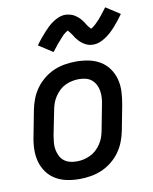

<svg xmlns="http://www.w3.org/2000/svg" viewBox="-87 -837 727 914"><g transform="rotate(-10 276.5 -380.0)"><path d="M224 12Q192 12 162.5 6Q133 0 108 -15Q83 -30 66 -54Q49 -78 41.5 -106.5Q34 -135 35 -166.5Q36 -198 43 -230L66 -350Q71 -376 81 -402Q91 -428 107.5 -451Q124 -474 147 -492.5Q170 -511 195.5 -522Q221 -533 248.5 -537.5Q276 -542 302 -542Q334 -542 364 -536Q394 -530 419 -515Q444 -500 461 -476Q478 -452 485.5 -423.5Q493 -395 491.5 -363.5Q490 -332 484 -300L461 -180Q456 -154 446 -128Q436 -102 419.5 -79Q403 -56 380 -37.5Q357 -19 331 -8Q305 3 277.5 7.5Q250 12 224 12ZM226 -73Q242 -73 258 -76.5Q274 -80 290 -87.5Q306 -95 319 -107Q332 -119 342 -134Q352 -149 357.5 -164.5Q363 -180 366 -196L389 -316Q393 -334 394 -351Q395 -368 392.5 -384Q390 -400 382.5 -414.5Q375 -429 363 -439Q351 -449 335 -453Q319 -457 301 -457Q285 -457 268.5 -453.5Q252 -450 236 -442.5Q220 -435 207.5 -423Q195 -411 185 -396Q175 -381 169.5 -365.5Q164 -350 161 -334L137 -214Q134 -196 132.5 -179Q131 -162 134 -146Q137 -130 144 -115.5Q151 -101 163.5 -91Q176 -81 192 -77Q208 -73 226 -73ZM206 -605 138 -649Q150 -666 162 -680.5Q174 -695 185 -707Q196 -719 206.5 -729Q217 -739 231 -748.5Q245 -758 260.5 -764Q276 -770 292 -770Q297 -770 302 -769Q307 -768 312 -767Q317 -766 321 -764.5Q325 -763 329.5 -761Q334 -759 337.5 -756.5Q341 -754 344.5 -751.5Q348 -749 352 -745.5Q356 -742 359.5 -738.5Q363 -735 365.5 -731.5Q368 -728 371 -724.5Q374 -721 376 -717.5Q378 -714 380 -710.5Q382 -707 385.5 -702Q389 -697 392 -693.5Q395 -690 398.5 -686.5Q402 -683 401 -682Q401 -681 401 -681H398Q398 -682 402.5 -684Q407 -686 410 -688.5Q413 -691 417 -694Q421 -697 423 -699Q425 -701 427 -703Q429 -705 431 -707Q433 -709 435.5 -711.5Q438 -714 440.5 -716.5Q443 -719 445 -721.5Q447 -724 449.5 -727Q452 -730 455 -733.5Q458 -737 460.5 -740.5Q463 -744 466 -747.5Q469 -751 472 -755Q475 -759 478 -763Q481 -767 485 -772L553 -728Q541 -711 529 -696Q517 -681 506.5 -669.5Q496 -658 485 -648Q474 -638 460 -628.5Q446 -619 430.5 -613Q415 -607 399 -607Q394 -607 389 -607.5Q384 -608 379 -609Q374 -610 370 -612Q366 -614 361.5 -616Q357 -618 353.5 -620.5Q350 -623 346.5 -625.5Q343 -628 339 -631.5Q335 -635 332 -638.5Q329 -642 326 -645.5Q323 -649 320 -652.5Q317 -656 315.5 -659.5Q314 -663 311.5 -666Q309 -669 305.5 -674.5Q302 -680 299 -683.5Q296 -687 293 -690.5Q290 -694 290 -695H291Q292 -695 292.5 -695.5Q293 -696 293 -695L289 -693Q284 -691 281 -688.5Q278 -686 274 -683Q270 -680 268 -678Q266 -676 264 -674Q262 -672 260.5 -670Q259 -668 256.5 -665.5Q254 -663 251.5 -660.5Q249 -658 247 -655Q245 -652 242 -649Q239 -646 236 -643Q233 -640 230.5 -636.5Q228 -633 225.5 -629.5Q223 -626 219.5 -622Q216 -618 213 -613.5Q210 -609 206 -605Z"/></g></svg>

Font: Lode Dark Term
Style: Bold Italic
Weight: 700
Italic angle: -11°
Monospace: yes
Designer: Belleve Invis
Foundry: Belleve Invis
Version: Version 29.2.0